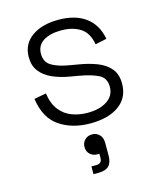

<svg xmlns="http://www.w3.org/2000/svg" viewBox="-113 -580 753 910"><g transform="rotate(-15 264.0 -125.0)"><path d="M281 14Q193 14 130.5 -28Q68 -70 54 -167L113 -178Q121 -125 145.5 -94.5Q170 -64 205.5 -51Q241 -38 281 -38Q341 -38 377.5 -62.5Q414 -87 414 -130Q414 -174 379.5 -191Q345 -208 288 -218L242 -226Q196 -234 159 -250.5Q122 -267 100.5 -295Q79 -323 79 -365Q79 -428 128.5 -464Q178 -500 260 -500Q343 -500 393.5 -462.5Q444 -425 457 -354L401 -342Q391 -400 353.5 -424Q316 -448 260 -448Q205 -448 172 -427Q139 -406 139 -365Q139 -325 169 -306.5Q199 -288 251 -279L297 -271Q347 -263 387 -247.5Q427 -232 450.5 -204Q474 -176 474 -130Q474 -61 422 -23.5Q370 14 281 14ZM232 250V212H253Q270 212 277 205Q284 198 284 182V164H274Q253 164 238.5 150.5Q224 137 224 115Q224 94 238 80Q252 66 274 66Q295 66 309.5 80.5Q324 95 324 121V183Q324 217 308 233.5Q292 250 257 250Z"/></g></svg>

Font: Space Grotesk Light Light
Style: Regular
Weight: 300
Version: Version 2.000